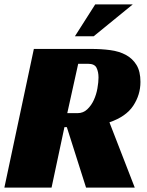

<svg xmlns="http://www.w3.org/2000/svg" viewBox="-20 -859 673 879"><path d="M623 -484Q623 -425 590 -375Q557 -325 481 -299L597 0H374L286 -277H275L216 0H0L135 -635H398Q444 -635 485 -629.5Q526 -624 556.5 -607.5Q587 -591 605 -561.5Q623 -532 623 -484ZM335 -341Q361 -341 379.5 -358.5Q398 -376 409.5 -401Q421 -426 426 -454.5Q431 -483 431 -504Q431 -530 422 -548.5Q413 -567 383 -567H338L288 -341ZM323 -693 416 -839H588L409 -693Z"/></svg>

Font: Racing Sans One
Style: Regular
Weight: 400
Designer: Pablo Impallari, Rodrigo Fuenzalida
Foundry: Pablo Impallari, Rodrigo Fuenzalida
Version: Version 1.001; ttfautohint (v0.8) -G 200 -r 50